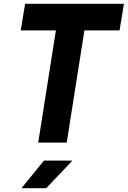

<svg xmlns="http://www.w3.org/2000/svg" viewBox="-20 -750 672 1010"><path d="M181 0 274 -590H89L112 -730H632L609 -590H424L331 0ZM93 240 211 95H361L223 240Z"/></svg>

Font: JetBrains Mono ExtraBold
Style: Italic
Weight: 800
Italic angle: -9°
Monospace: yes
Designer: Philipp Nurullin, Konstantin Bulenkov
Foundry: JetBrains
Version: Version 2.305; ttfautohint (v1.8.4.7-5d5b)